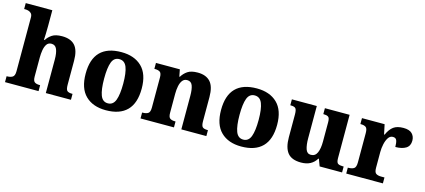

<svg xmlns="http://www.w3.org/2000/svg" viewBox="-59 -1268 3954 1786"><g transform="rotate(15 1918.0 -375.0)"><path d="M20 0V-57H25Q55 -57 76 -69Q97 -81 97 -125V-644Q97 -670 84.5 -682.5Q72 -695 56.5 -699Q41 -703 30 -703H16V-760H272V-606Q272 -568 270.5 -531.5Q269 -495 268 -474H275Q294 -505 327.5 -527.5Q361 -550 424 -550Q507 -550 548 -504.5Q589 -459 589 -358V-128Q589 -82 603 -69.5Q617 -57 651 -57H655V0H413V-322Q413 -386 398 -421.5Q383 -457 346 -457Q316 -457 300.5 -434.5Q285 -412 279 -377Q273 -342 273 -305V-122Q273 -81 289.5 -69Q306 -57 339 -57H343V0Z M992 10Q867 10 795.5 -60Q724 -130 724 -271Q724 -411 792.5 -480.5Q861 -550 995 -550Q1120 -550 1192 -480.5Q1264 -411 1264 -271Q1264 -130 1195 -60Q1126 10 992 10ZM994 -57Q1045 -57 1065.5 -111.5Q1086 -166 1086 -271Q1086 -376 1065 -429Q1044 -482 993 -482Q942 -482 922 -429Q902 -376 902 -271Q902 -166 922.5 -111.5Q943 -57 994 -57Z M1325 0V-57H1329Q1363 -57 1382 -69Q1401 -81 1401 -125V-415Q1401 -456 1384 -467.5Q1367 -479 1334 -479H1330V-536H1560L1573 -469H1578Q1599 -504 1633 -527Q1667 -550 1730 -550Q1810 -550 1851.5 -504.5Q1893 -459 1893 -358V-128Q1893 -82 1907 -69.5Q1921 -57 1955 -57H1959V0H1718V-322Q1718 -386 1704.5 -421.5Q1691 -457 1653 -457Q1624 -457 1607.5 -435.5Q1591 -414 1584 -379.5Q1577 -345 1577 -305V-122Q1577 -81 1593.5 -69Q1610 -57 1643 -57H1647V0Z M2296 10Q2171 10 2099.5 -60Q2028 -130 2028 -271Q2028 -411 2096.5 -480.5Q2165 -550 2299 -550Q2424 -550 2496 -480.5Q2568 -411 2568 -271Q2568 -130 2499 -60Q2430 10 2296 10ZM2298 -57Q2349 -57 2369.5 -111.5Q2390 -166 2390 -271Q2390 -376 2369 -429Q2348 -482 2297 -482Q2246 -482 2226 -429Q2206 -376 2206 -271Q2206 -166 2226.5 -111.5Q2247 -57 2298 -57Z M2872 10Q2782 10 2742.5 -39Q2703 -88 2703 -188V-407Q2703 -450 2691.5 -464.5Q2680 -479 2643 -479H2639V-536H2879V-226Q2879 -162 2892 -122.5Q2905 -83 2942 -83Q2984 -83 3002 -123Q3020 -163 3020 -231V-418Q3020 -460 3004 -469.5Q2988 -479 2961 -479H2957V-536H3195V-119Q3195 -76 3211.5 -66.5Q3228 -57 3256 -57H3266V0H3050L3025 -67H3020Q2997 -29 2960.5 -9.5Q2924 10 2872 10Z M3306 0V-57H3311Q3345 -57 3364.5 -69.5Q3384 -82 3384 -129V-411Q3384 -455 3367 -467Q3350 -479 3317 -479H3314V-536H3532L3552 -442H3557Q3582 -498 3616.5 -523Q3651 -548 3711 -548Q3769 -548 3795 -521.5Q3821 -495 3821 -454Q3821 -403 3783.5 -380Q3746 -357 3683 -357Q3683 -398 3674.5 -420Q3666 -442 3638 -442Q3611 -442 3594 -416.5Q3577 -391 3568.5 -352.5Q3560 -314 3560 -276V-124Q3560 -80 3578 -68.5Q3596 -57 3625 -57H3659V0Z"/></g></svg>

Font: Noto Serif Devanagari ExtraBold
Style: Regular
Weight: 800
Designer: Universal Thirst, Indian Type Foundry and the Monotype Design Team
Foundry: Monotype Imaging Inc.
Version: Version 2.004; ttfautohint (v1.8.4.7-5d5b)